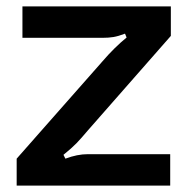

<svg xmlns="http://www.w3.org/2000/svg" viewBox="-20 -579 588 599"><path d="M32 0V-84L300 -388Q337 -431 375 -462L370 -474Q349 -466 334 -463.5Q319 -461 300 -461H50V-559H513V-467L254 -172Q233 -147 218.5 -132Q204 -117 178 -96L184 -84Q221 -98 254 -98H511V0Z"/></svg>

Font: Open Sauce Sans SemiBold
Style: Regular
Weight: 600
Designer: Alfredo Marco Pradil
Foundry: Creative Sauce Fz LLC
Version: Version 1.477